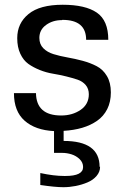

<svg xmlns="http://www.w3.org/2000/svg" viewBox="-20 -532 523 800"><path d="M240.2 -449.2 237.8 -448.2Q199.7 -448.2 171.9 -428Q144 -407.7 144 -374Q144 -347.7 160.4 -331.1Q176.8 -314.5 203.1 -306.4Q229.5 -298.3 261.2 -292.7Q293 -287.1 324.7 -278.6Q356.4 -270 382.8 -256.3Q409.2 -242.7 425.5 -215.1Q441.9 -187.5 441.9 -147Q441.9 -107.4 426.8 -77.4Q411.6 -47.4 384.5 -28.6Q357.4 -9.8 322.5 0.5Q287.6 10.7 245.1 13.2V55.2Q395 55.2 395 163.1H397Q397 184.1 382.3 201.2Q367.7 218.3 344.5 228Q321.3 237.8 295.4 242.9Q269.5 248 244.1 248Q210 248 147.9 238.8V189Q204.6 201.2 247.1 201.2H252.9Q326.2 201.2 326.2 164.1Q326.2 145 311.8 131.1Q297.4 117.2 278.1 111.1Q258.8 105 238.8 105H205.1V14.2Q127 10.3 82.5 -29.1Q38.1 -68.4 38.1 -144H129.9Q131.3 -50.8 234.9 -50.8Q281.7 -50.8 315.9 -74.2Q350.1 -97.7 350.1 -139.2Q350.1 -162.1 337.2 -177.5Q324.2 -192.9 303.5 -200Q282.7 -207 255.9 -213.6Q229 -220.2 200.9 -224.9Q172.9 -229.5 146 -240.2Q119.1 -251 98.4 -265.6Q77.6 -280.3 64.7 -307.9Q51.8 -335.4 51.8 -373Q51.8 -435.1 98.9 -473.6Q146 -512.2 241.2 -512.2Q335.4 -512.2 383.3 -479.5Q431.2 -446.8 431.2 -366.2H338.9Q338.9 -449.2 240.2 -449.2Z"/></svg>

Font: Perun
Style: Regular
Weight: 400
Version: Version 1.0000